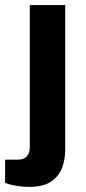

<svg xmlns="http://www.w3.org/2000/svg" viewBox="-53 -546 337 754"><path d="M61 188Q47 188 29.5 186Q12 184 -5 180.5Q-22 177 -33 172V81H17Q40 81 52 68.5Q64 56 64 32V-526H203V43Q203 83 189.5 116Q176 149 145.5 168.5Q115 188 61 188Z"/></svg>

Font: Archivo SemiBold
Style: Bold
Weight: 700
Version: Version 2.001